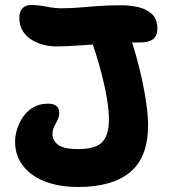

<svg xmlns="http://www.w3.org/2000/svg" viewBox="-20 -733 675 765"><path d="M291 12Q217 12 160.5 -9.5Q104 -31 72 -72Q40 -113 40 -169Q40 -192 48 -218Q56 -244 72 -267.5Q88 -291 113 -305.5Q138 -320 172 -320Q194 -320 205 -310.5Q216 -301 216 -283Q216 -268 209 -254.5Q202 -241 195.5 -227.5Q189 -214 189 -198Q189 -174 211 -156.5Q233 -139 291 -139Q361 -139 387.5 -167Q414 -195 414 -256Q414 -289 407 -334Q400 -379 387.5 -428.5Q375 -478 360 -525Q345 -572 329 -609Q319 -635 332.5 -655.5Q346 -676 370 -676Q420 -675 449 -658.5Q478 -642 495 -597Q508 -561 521.5 -513.5Q535 -466 546 -415Q557 -364 563.5 -317Q570 -270 570 -234Q570 -107 499 -47.5Q428 12 291 12ZM203 -548Q181 -548 155.5 -554Q130 -560 107.5 -573.5Q85 -587 71 -609Q57 -631 57 -663Q57 -686 69 -699.5Q81 -713 103 -713Q126 -713 144.5 -710Q163 -707 182.5 -703.5Q202 -700 222 -700Q261 -700 296 -703Q331 -706 370.5 -709Q410 -712 465 -712Q498 -712 531 -704.5Q564 -697 585.5 -677Q607 -657 607 -618Q607 -564 541 -564Q476 -564 413.5 -560Q351 -556 297 -552Q243 -548 203 -548Z"/></svg>

Font: Shantell Sans Light
Style: Bold
Weight: 700
Version: Version 1.011;[c5ecc13dd]